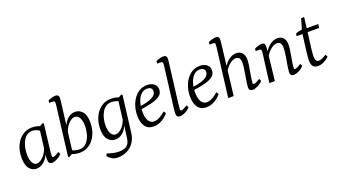

<svg xmlns="http://www.w3.org/2000/svg" viewBox="-65 -1252 3630 2043"><g transform="rotate(-20 1750.0 -230.0)"><path d="M147 9Q101 9 68 -29.5Q35 -68 35 -155Q35 -231 62 -291Q89 -351 137.5 -386Q186 -421 250 -421Q279 -421 305 -414Q331 -407 354 -395L339 -329Q321 -361 294 -373.5Q267 -386 241 -386Q204 -386 177 -366.5Q150 -347 133.5 -315Q117 -283 109 -245Q101 -207 101 -170Q101 -112 119 -76.5Q137 -41 168 -41Q189 -41 214 -57Q239 -73 261 -102.5Q283 -132 296 -171L307 -164Q288 -77 243 -34Q198 9 147 9ZM323 7Q303 7 293 -6Q283 -19 283 -47Q283 -58 284.5 -74Q286 -90 289 -121L323 -397L372 -425L383 -416L348 -125Q347 -112 345.5 -94Q344 -76 344 -66Q344 -47 356 -47Q366 -47 382 -55Q398 -63 424 -79L437 -53Q412 -25 379 -9Q346 7 323 7Z M639 7Q609 7 582.5 0.5Q556 -6 533 -17L548 -60Q568 -43 595 -35.5Q622 -28 647 -28Q694 -28 725 -60.5Q756 -93 771 -142.5Q786 -192 786 -242Q786 -301 767.5 -335.5Q749 -370 714 -370Q681 -370 645.5 -334Q610 -298 591 -242L580 -249Q599 -335 641 -377.5Q683 -420 737 -420Q784 -420 818 -381.5Q852 -343 852 -258Q852 -181 824 -121Q796 -61 748 -27Q700 7 639 7ZM515 12 504 3 569 -523Q571 -541 573 -557.5Q575 -574 575 -582Q575 -593 568.5 -598Q562 -603 553 -603H511L515 -631Q565 -653 599 -653Q619 -653 628 -643Q637 -633 637 -612Q637 -604 635.5 -591Q634 -578 632 -561L564 -16Z M998 193Q964 193 936.5 177.5Q909 162 889 136L902 111Q937 124 969 131Q1001 138 1037 138Q1096 138 1125 113Q1154 88 1161 33L1183 -129V-148L1214 -397L1263 -425L1274 -416L1222 0Q1217 41 1199.5 76Q1182 111 1153 137.5Q1124 164 1085 178.5Q1046 193 998 193ZM1041 4Q994 4 960 -34Q926 -72 926 -154Q926 -211 942 -259.5Q958 -308 987 -344Q1016 -380 1054.5 -400Q1093 -420 1139 -420Q1169 -420 1195.5 -414.5Q1222 -409 1245 -398L1230 -352Q1211 -371 1185 -378Q1159 -385 1133 -385Q1097 -385 1070.5 -366Q1044 -347 1026.5 -315Q1009 -283 1000.5 -245.5Q992 -208 992 -170Q992 -113 1011 -79.5Q1030 -46 1064 -46Q1097 -46 1132 -80.5Q1167 -115 1186 -169L1197 -162Q1178 -79 1136.5 -37.5Q1095 4 1041 4Z M1554 -426Q1601 -426 1631 -402.5Q1661 -379 1661 -337Q1661 -295 1628 -269Q1595 -243 1532 -227.5Q1469 -212 1380 -200L1384 -234Q1464 -245 1510.5 -260.5Q1557 -276 1577 -296.5Q1597 -317 1597 -342Q1597 -368 1580.5 -379Q1564 -390 1541 -390Q1500 -390 1470.5 -360.5Q1441 -331 1426 -282Q1411 -233 1411 -176Q1411 -109 1433 -72.5Q1455 -36 1495 -36Q1524 -36 1556.5 -53Q1589 -70 1624 -101L1642 -76Q1612 -39 1568 -13Q1524 13 1472 13Q1408 13 1376.5 -32.5Q1345 -78 1345 -154Q1345 -225 1370.5 -287Q1396 -349 1443 -387.5Q1490 -426 1554 -426Z M1773 7Q1733 7 1733 -36Q1733 -48 1735 -68.5Q1737 -89 1741 -121L1791 -523Q1793 -541 1795 -557.5Q1797 -574 1797 -582Q1797 -593 1790.5 -598Q1784 -603 1775 -603H1733L1737 -631Q1787 -653 1821 -653Q1841 -653 1850 -643Q1859 -633 1859 -612Q1859 -604 1857.5 -591Q1856 -578 1854 -561L1800 -125Q1799 -110 1797 -92.5Q1795 -75 1795 -62Q1795 -47 1807 -47Q1817 -47 1833 -55Q1849 -63 1876 -79L1889 -53Q1864 -25 1831.5 -9Q1799 7 1773 7Z M2151 -426Q2198 -426 2228 -402.5Q2258 -379 2258 -337Q2258 -295 2225 -269Q2192 -243 2129 -227.5Q2066 -212 1977 -200L1981 -234Q2061 -245 2107.5 -260.5Q2154 -276 2174 -296.5Q2194 -317 2194 -342Q2194 -368 2177.5 -379Q2161 -390 2138 -390Q2097 -390 2067.5 -360.5Q2038 -331 2023 -282Q2008 -233 2008 -176Q2008 -109 2030 -72.5Q2052 -36 2092 -36Q2121 -36 2153.5 -53Q2186 -70 2221 -101L2239 -76Q2209 -39 2165 -13Q2121 13 2069 13Q2005 13 1973.5 -32.5Q1942 -78 1942 -154Q1942 -225 1967.5 -287Q1993 -349 2040 -387.5Q2087 -426 2151 -426Z M2594 7Q2578 7 2566.5 -2Q2555 -11 2555 -34Q2555 -48 2558.5 -71Q2562 -94 2566 -122Q2570 -148 2575.5 -180.5Q2581 -213 2585.5 -245.5Q2590 -278 2590 -303Q2590 -335 2578 -353Q2566 -371 2539 -371Q2513 -371 2485.5 -353.5Q2458 -336 2435.5 -309Q2413 -282 2400 -253L2396 -279Q2421 -345 2466.5 -382.5Q2512 -420 2560 -420Q2602 -420 2626.5 -393Q2651 -366 2651 -316Q2651 -291 2646 -257Q2641 -223 2634.5 -189Q2628 -155 2624 -126Q2621 -105 2619 -89Q2617 -73 2617 -63Q2617 -47 2629 -47Q2639 -47 2655 -55Q2671 -63 2698 -79L2711 -53Q2686 -25 2653 -9Q2620 7 2594 7ZM2319 0 2384 -523Q2386 -541 2388 -557.5Q2390 -574 2390 -582Q2390 -593 2383.5 -598Q2377 -603 2368 -603H2326L2330 -631Q2354 -642 2377 -647.5Q2400 -653 2415 -653Q2435 -653 2443.5 -643Q2452 -633 2452 -612Q2452 -604 2450.5 -589.5Q2449 -575 2447 -561L2381 0Z M3060 7Q3044 7 3032.5 -2Q3021 -11 3021 -34Q3021 -48 3024.5 -71Q3028 -94 3032 -122Q3037 -148 3042.5 -181Q3048 -214 3052 -246.5Q3056 -279 3056 -303Q3056 -335 3044 -353Q3032 -371 3005 -371Q2979 -371 2951.5 -353.5Q2924 -336 2901.5 -309Q2879 -282 2866 -253L2862 -279Q2887 -345 2932.5 -382.5Q2978 -420 3026 -420Q3068 -420 3092.5 -393Q3117 -366 3117 -316Q3117 -291 3112 -257Q3107 -223 3101 -189Q3095 -155 3090 -126Q3087 -105 3085 -89Q3083 -73 3083 -63Q3083 -47 3095 -47Q3105 -47 3121 -55Q3137 -63 3164 -79L3177 -53Q3152 -25 3119 -9Q3086 7 3060 7ZM2785 0 2822 -290Q2824 -302 2826 -322Q2828 -342 2828 -349Q2828 -360 2821.5 -365Q2815 -370 2806 -370H2764L2768 -398Q2792 -409 2814.5 -414.5Q2837 -420 2852 -420Q2877 -420 2882.5 -404.5Q2888 -389 2886 -362L2883 -318L2847 0Z M3334 7Q3300 7 3281 -14Q3262 -35 3262 -84Q3262 -103 3265 -129.5Q3268 -156 3270 -175L3297 -391L3339 -534H3373L3330 -191Q3328 -173 3325.5 -149Q3323 -125 3323 -109Q3323 -75 3332.5 -59.5Q3342 -44 3363 -44Q3383 -44 3404 -54Q3425 -64 3449 -80L3463 -53Q3444 -32 3408 -12.5Q3372 7 3334 7ZM3228 -370 3232 -398Q3250 -406 3272 -411Q3294 -416 3317 -417L3340 -413H3489L3483 -370Z"/></g></svg>

Font: Rasa Light
Style: Italic
Weight: 300
Italic angle: -7.10001°
Designer: Anna Giedrys (Yrsa+Rasa design), David Brezina (Yrsa art-direction, Rasa art-direction, design)
Foundry: Rosetta Type Foundry
Version: Version 2.004